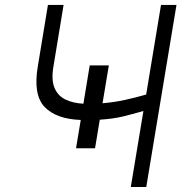

<svg xmlns="http://www.w3.org/2000/svg" viewBox="-20 -747 746 767"><path d="M414.8 -485.8 389.6 -334.5Q435.7 -338.4 477.6 -347.5Q519.5 -356.5 563.9 -369.3L623.2 -727.3H685L564.3 0H502.5L552.9 -303.6Q507.5 -290.5 469.8 -281.4Q432.2 -272.4 378.6 -268.8L359.7 -154.8H283.7L302.6 -267.8Q204.9 -271.3 158.4 -319.6Q111.9 -367.9 131 -481.5L171.5 -727.3H234L193.5 -481.5Q184.3 -427.6 197.8 -395.8Q211.3 -364 241.5 -349.4Q271.7 -334.9 313.2 -332.7L338.4 -485.8Z"/></svg>

Font: Inter UI Light
Style: Italic
Weight: 300
Italic angle: 9.39999°
Designer: Rasmus Andersson
Foundry: rsms
Version: 3.2;8d6f07862